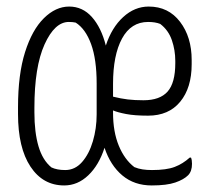

<svg xmlns="http://www.w3.org/2000/svg" viewBox="-20 -556 640 586"><path d="M191 -536Q232 -536 260.5 -504Q289 -472 303 -417Q321 -472 356 -504Q391 -536 434 -536Q494 -536 529.5 -489.5Q565 -443 565 -373V-360Q565 -288 530 -245.5Q495 -203 432 -203Q391 -203 365 -208Q339 -213 325 -219V-212Q325 -154 342.5 -111.5Q360 -69 390 -46Q402 -41 415 -39Q428 -37 444 -37Q488 -37 513 -46.5Q538 -56 559 -75H563Q566 -68 566 -56Q566 -33 554 -21Q541 -8 515 1Q489 10 443 10Q390 10 353.5 -20.5Q317 -51 299 -105Q282 -52 249.5 -21Q217 10 176 10Q111 10 73 -47.5Q35 -105 35 -208V-229Q35 -329 56.5 -397Q78 -465 114 -500.5Q150 -536 191 -536ZM325 -300V-261Q349 -255 370 -252.5Q391 -250 418 -250Q468 -250 491.5 -276.5Q515 -303 515 -363V-370Q515 -403 504.5 -433.5Q494 -464 469 -483Q454 -489 432 -489Q380 -489 352.5 -438.5Q325 -388 325 -300ZM85 -213Q85 -152 97.5 -109.5Q110 -67 137 -45Q154 -37 179 -37Q209 -37 230.5 -61.5Q252 -86 263.5 -125Q275 -164 275 -207V-301Q275 -375 258 -421.5Q241 -468 211 -487Q207 -488 201.5 -488.5Q196 -489 190 -489Q147 -489 116 -420.5Q85 -352 85 -227Z"/></svg>

Font: Recursive Mn Csl St Lt
Style: Regular
Weight: 300
Monospace: yes
Version: Version 1.079;hotconv 1.0.112;makeotfexe 2.5.65598; ttfautoh